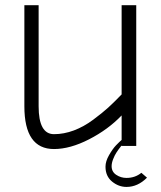

<svg xmlns="http://www.w3.org/2000/svg" viewBox="-20 -570 630 750"><path d="M190.9 -45.9Q229.5 -45.9 268.6 -60.5Q307.6 -75.2 344 -102.3Q380.4 -129.4 403.1 -150.1Q425.8 -170.9 455.1 -201.2V-549.8H512.2V0H455.1V-119.1Q402.3 -64 328.1 -25.9Q253.9 12.2 190.9 12.2Q75.2 12.2 75.2 -154.8V-549.8H130.9V-154.8Q130.9 -45.9 190.9 -45.9ZM392.1 81.1Q392.1 60.1 406 35.9Q419.9 11.7 432.9 -2Q445.8 -15.6 460 -27.8Q461.4 -26.4 465.6 -23.7Q469.7 -21 471.2 -20Q468.8 -17.6 465.1 -13.7Q461.4 -9.8 451.9 2.2Q442.4 14.2 435.1 25.4Q427.7 36.6 421.9 51.8Q416 66.9 416 79.1Q416 101.1 434.1 113Q452.1 125 474.1 125Q507.8 125 532.2 105L554.2 124Q518.1 160.2 474.1 160.2Q443.4 160.2 417.7 139.2Q392.1 118.2 392.1 81.1Z"/></svg>

Font: Junction Light
Style: Regular
Weight: 300
Designer: Caroline Hadilaksono
Foundry: Caroline Hadilaksono
Version: Version 1.002